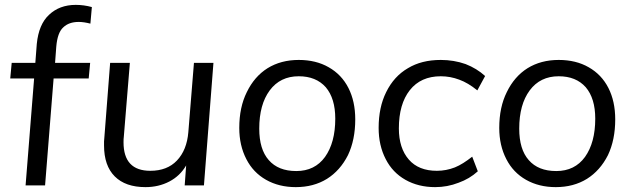

<svg xmlns="http://www.w3.org/2000/svg" viewBox="-20 -761 2593 788"><path d="M303 -671Q263 -671 240 -649Q216 -628 211 -570L206 -503H350L344 -439H200L165 0H85L120 -439H22L28 -503H125L131 -581Q139 -661 181 -700Q224 -741 291 -741Q324 -741 357 -732L351 -664Q324 -671 303 -671Z M856 -503 817 0H738L744 -82Q719 -39 675 -16Q631 7 577 7Q495 7 451 -37Q407 -81 407 -164Q407 -174 407 -181Q407 -188 408 -193L432 -503H513L488 -198Q487 -193 487 -177Q487 -60 597 -60Q666 -60 706 -102Q747 -145 753 -219L776 -503Z M1194 7Q1125 7 1072 -23Q1019 -53 991 -108Q962 -164 962 -236Q962 -321 993 -383Q1024 -447 1078 -481Q1133 -515 1206 -515Q1277 -515 1329 -485Q1382 -455 1410 -400Q1438 -345 1438 -271Q1438 -187 1408 -124Q1376 -61 1322 -27Q1267 7 1194 7ZM1196 -59Q1272 -59 1314 -117Q1356 -176 1356 -274Q1356 -357 1317 -403Q1277 -448 1206 -448Q1130 -448 1087 -390Q1044 -332 1044 -233Q1044 -148 1083 -104Q1122 -59 1196 -59Z M1766 7Q1697 7 1644 -23Q1591 -53 1563 -108Q1534 -164 1534 -236Q1534 -321 1565 -383Q1597 -448 1654 -481Q1710 -515 1789 -515Q1843 -515 1891 -498Q1937 -480 1971 -449L1939 -390Q1901 -421 1865 -434Q1828 -448 1789 -448Q1707 -448 1662 -391Q1617 -334 1617 -234Q1617 -153 1658 -106Q1698 -60 1773 -60Q1811 -60 1847 -74Q1864 -81 1881.5 -92Q1899 -103 1918 -118L1941 -58Q1907 -27 1862 -11Q1816 7 1766 7Z M2261 7Q2192 7 2139 -23Q2086 -53 2058 -108Q2029 -164 2029 -236Q2029 -321 2060 -383Q2091 -447 2145 -481Q2200 -515 2273 -515Q2344 -515 2396 -485Q2449 -455 2477 -400Q2505 -345 2505 -271Q2505 -187 2475 -124Q2443 -61 2389 -27Q2334 7 2261 7ZM2263 -59Q2339 -59 2381 -117Q2423 -176 2423 -274Q2423 -357 2384 -403Q2344 -448 2273 -448Q2197 -448 2154 -390Q2111 -332 2111 -233Q2111 -148 2150 -104Q2189 -59 2263 -59Z"/></svg>

Font: PRinguin Sans
Style: Italic
Weight: 400
Designer: Vernon Adams
Foundry: Vernon Adams
Version: ""